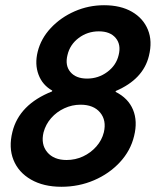

<svg xmlns="http://www.w3.org/2000/svg" viewBox="-20 -705 596 735"><path d="M215 10Q146.7 10 98.8 -17.5Q50.8 -45 31.7 -92.5Q12.5 -140 27.5 -200Q53.3 -305 179.2 -355L180 -358.3Q142.5 -379.2 127.5 -419.2Q112.5 -459.2 124.2 -506.7Q136.7 -557.5 174.6 -597.9Q212.5 -638.3 265.8 -661.7Q319.2 -685 378.3 -685Q441.7 -685 485 -660Q528.3 -635 546.2 -591.2Q564.2 -547.5 550 -490.8Q528.3 -401.7 423.3 -356.7L422.5 -353.3Q470.8 -329.2 489.2 -285Q507.5 -240.8 493.3 -184.2Q480 -128.3 439.2 -84.2Q398.3 -40 340 -15Q281.7 10 215 10ZM235 -92.5Q268.3 -92.5 297.9 -106.2Q327.5 -120 348.8 -144.2Q370 -168.3 377.5 -198.3Q388.3 -244.2 363.3 -274.2Q338.3 -304.2 288.3 -304.2Q255.8 -304.2 226.2 -290.4Q196.7 -276.7 175.8 -252.9Q155 -229.2 146.7 -198.3Q135.8 -152.5 160.8 -122.5Q185.8 -92.5 235 -92.5ZM313.3 -404.2Q356.7 -404.2 390.8 -429.6Q425 -455 434.2 -494.2Q444.2 -534.2 422.9 -559.6Q401.7 -585 358.3 -585Q315 -585 281.2 -559.6Q247.5 -534.2 238.3 -494.2Q228.3 -454.2 249.6 -429.2Q270.8 -404.2 313.3 -404.2Z"/></svg>

Font: Funnel Sans SemiBold
Style: Italic
Weight: 600
Italic angle: -14.036°
Designer: NORD ID, Kristian Moeller
Foundry: Dicotype
Version: Version 1.000